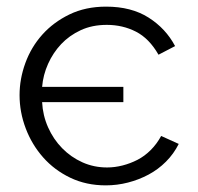

<svg xmlns="http://www.w3.org/2000/svg" viewBox="-20 -550 597 579"><path d="M299 9Q240 9 192 -14Q144 -37 110 -75.5Q76 -114 57.5 -163Q39 -212 39 -263Q39 -312 56.5 -360Q74 -408 107.5 -445.5Q141 -483 189.5 -506.5Q238 -530 300 -530Q376 -530 428 -497Q480 -464 508 -411L458 -385Q430 -434 390 -454.5Q350 -475 302 -475Q258 -475 223.5 -459Q189 -443 164.5 -417Q140 -391 125 -357.5Q110 -324 107 -288H352V-242H107Q109 -202 125 -166Q141 -130 167.5 -103Q194 -76 228.5 -60.5Q263 -45 303 -45Q326 -45 349.5 -51Q373 -57 394.5 -68Q416 -79 434.5 -97.5Q453 -116 466 -140L519 -116Q504 -86 480.5 -62.5Q457 -39 428 -23.5Q399 -8 366 0.5Q333 9 299 9Z"/></svg>

Font: Rising Sun Light
Style: Regular
Weight: 300
Designer: Matt McInerney, Pablo Impallari, Rodrigo Fuenzalida (Raleway font), Stephen Hutchings (Greek), Cristiano Sobral (main ch
Foundry: The Rising Sun Project Authors
Version: Version 4.327; ttfautohint (v1.8.4.7-5d5b-dirty)